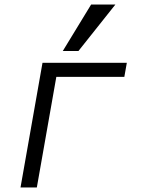

<svg xmlns="http://www.w3.org/2000/svg" viewBox="-20 -827 640 847"><path d="M167.5 -550H539.5L528.5 -488H228.5L142.5 0H70.5ZM257 -602 382 -807H489L326 -602Z"/></svg>

Font: JuliaMono Light
Style: Italic
Weight: 300
Italic angle: -9°
Monospace: yes
Designer: cormullion
Foundry: corm
Version: Version 0.054; ttfautohint (v1.8.4)